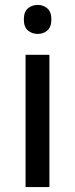

<svg xmlns="http://www.w3.org/2000/svg" viewBox="-20 -761 305 781"><path d="M134 -741Q156 -741 172.5 -727Q189 -713 189 -682Q189 -651 172.5 -637Q156 -623 134 -623Q110 -623 93.5 -637Q77 -651 77 -682Q77 -713 93.5 -727Q110 -741 134 -741ZM181 -538V0H84V-538Z"/></svg>

Font: Noto Sans Kayah Li Medium
Style: Regular
Weight: 500
Designer: Monotype Design Team, Sérgio Martins
Foundry: Monotype Imaging Inc.
Version: Version 2.002; ttfautohint (v1.8.4.7-5d5b)